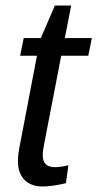

<svg xmlns="http://www.w3.org/2000/svg" viewBox="-20 -666 353 696"><path d="M134 10Q92 10 68.5 -14.5Q45 -39 45 -81Q45 -95 47 -110.5Q49 -126 53 -145L114 -464H53L66 -528H128L179 -646H238L215 -528H313L300 -464H202L141 -149Q135 -120 135 -103Q135 -60 179 -60Q201 -60 228 -67L219 -2Q169 10 134 10Z"/></svg>

Font: Libra Sans Modern
Style: Italic
Weight: 400
Italic angle: -12°
Foundry: Stefan Peev, Context Ltd
Version: Version 1.000